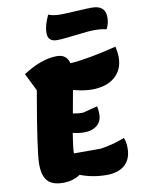

<svg xmlns="http://www.w3.org/2000/svg" viewBox="-106 -1050 850 1147"><g transform="rotate(-10 319.5 -476.5)"><path d="M294 -820Q239 -820 239 -873Q239 -917 268 -979Q298 -967 342 -967Q372 -967 435.5 -971Q499 -975 533 -975Q614 -975 614 -902Q614 -862 596 -832Q572 -840 524 -840Q487 -840 407.5 -830Q328 -820 294 -820ZM182 26Q118 26 89 -6Q60 -38 60 -109Q60 -187 123 -546L70 -653Q183 -726 276 -726Q335 -726 349 -670Q456 -677 631 -721Q639 -684 639 -656Q639 -580 588 -536.5Q537 -493 448 -493Q402 -493 336 -510Q326 -453 311 -372Q341 -366 371 -366L461 -389Q466 -369 466 -341Q466 -298 437 -273.5Q408 -249 357 -249Q327 -249 290 -258Q276 -169 276 -144V-136H438Q515 -147 586 -175Q597 -149 597 -111Q597 -46 558 -10.5Q519 25 447 25Q362 25 287 -4Q243 26 182 26Z"/></g></svg>

Font: Lemonada
Style: Bold
Weight: 700
Designer: Mohamed Gaber (Arabic), Eduardo Tunni (Latin)
Foundry: Kief Type Foundry
Version: Version 4.004